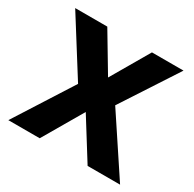

<svg xmlns="http://www.w3.org/2000/svg" viewBox="-141 -778 935 927"><g transform="rotate(30 326.5 -315.0)"><path d="M203 -630 329 -419 452 -630H628L426 -320L638 0H457L319 -221L190 0H15L219 -320L24 -630Z"/></g></svg>

Font: Mukta Malar ExtraBold
Style: Regular
Weight: 800
Designer: Aadarsh Rajan, Girish Dalvi, Yashodeep Gholap
Foundry: Ek Type
Version: Version 2.538;PS 1.000;hotconv 16.6.51;makeotf.lib2.5.65220;